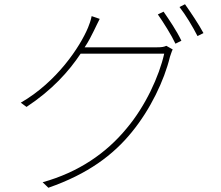

<svg xmlns="http://www.w3.org/2000/svg" viewBox="-20 -836 1040 905"><path d="M826 -803C855 -766 888 -711 911 -666L939 -680C918 -720 878 -779 852 -816ZM724 -768C750 -731 789 -669 807 -630L835 -644C814 -689 776 -745 751 -781ZM379 -613C398 -641 411 -668 423 -692C431 -708 441 -730 450 -747L412 -760C409 -743 400 -717 395 -706C357 -615 248 -450 78 -352L105 -332C226 -412 304 -499 360 -583H754C730 -476 665 -335 577 -231C481 -114 350 -24 181 23L208 49C395 -16 514 -106 601 -213C688 -319 754 -456 781 -568C784 -575 789 -594 794 -603L764 -620C753 -615 743 -613 720 -613Z"/></svg>

Font: SSpoqa Han Sans Neo Thin
Style: Regular
Weight: 100
Designer: [Spoqa Han Sans Neo] Dong-huui Kim  Younghwa Kang  Yujin Lee  [Noto Sans] Ryoko NISHIZUKA  (kana & ideographs); Paul D. 
Foundry: Spoqa (http://www.spoqa-han-sans.com)
Version: Version 1.000